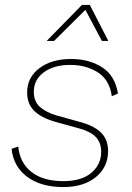

<svg xmlns="http://www.w3.org/2000/svg" viewBox="-20 -748 533 778"><path d="M237 10Q145 10 89.5 -32Q34 -74 27 -145L54 -154Q60 -89 107 -51.5Q154 -14 237 -14Q310 -14 350 -47.5Q390 -81 390 -133Q390 -169 369.5 -191.5Q349 -214 303 -227L202 -255Q147 -271 118.5 -299Q90 -327 90 -373Q90 -435 140 -472Q190 -509 268 -509Q341 -509 393.5 -475.5Q446 -442 458 -369L433 -358Q424 -425 376 -455Q328 -485 265 -485Q198 -485 157.5 -455Q117 -425 117 -376Q117 -337 141.5 -315Q166 -293 210 -280L314 -251Q367 -235 392.5 -207.5Q418 -180 418 -136Q418 -71 368.5 -30.5Q319 10 237 10ZM169 -582 312 -728H344L419 -582H393L326 -708L199 -582Z"/></svg>

Font: Work Sans ExtraLight
Style: Italic
Weight: 200
Italic angle: -13°
Designer: Wei Huang
Foundry: Wei Huang
Version: Version 2.012; ttfautohint (v1.8.3)